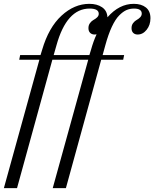

<svg xmlns="http://www.w3.org/2000/svg" viewBox="-60 -740 796 990"><path d="M43.9 -456.1H148.9L157.2 -482.9Q190.9 -598.1 257.1 -659.2Q323.2 -720.2 400.9 -720.2Q440.4 -720.2 466.3 -702.6Q492.2 -685.1 494.1 -650.9Q554.7 -720.2 629.9 -720.2Q668.9 -720.2 692.4 -701.4Q715.8 -682.6 715.8 -646Q715.8 -611.3 696.3 -586.7Q676.8 -562 649.9 -562Q635.3 -562 626.7 -570.6Q618.2 -579.1 618.2 -595.2Q618.2 -610.4 626.5 -621.1Q634.8 -631.8 644.5 -637Q654.3 -642.1 662.6 -650.6Q670.9 -659.2 670.9 -669.9Q670.9 -695.8 630.9 -695.8Q609.9 -695.8 592 -688Q574.2 -680.2 554.7 -660.6Q535.2 -641.1 516.8 -602.1Q498.5 -563 482.9 -505.9L469.2 -456.1H580.1L575.2 -432.1H461.9L279.8 230H211.9L395 -432.1H210L27.8 230H-40L143.1 -432.1H39.1ZM216.8 -456.1H400.9L409.2 -482.9Q421.4 -527.3 438 -563Q435.1 -562 428.2 -562Q413.6 -562 404.8 -570.6Q396 -579.1 396 -595.2Q396 -610.4 404.3 -621.3Q412.6 -632.3 422.6 -637.5Q432.6 -642.6 440.9 -650.6Q449.2 -658.7 449.2 -668.9Q449.2 -695.8 401.9 -695.8Q283.7 -695.8 231 -505.9Z"/></svg>

Font: Flanker Steampunk
Style: Italic
Weight: 400
Italic angle: -12°
Designer: Alexey Kryukov, Leonardo Di Lena
Foundry: Alexey Kryukov, Leonardo Di Lena
Version: 1.210